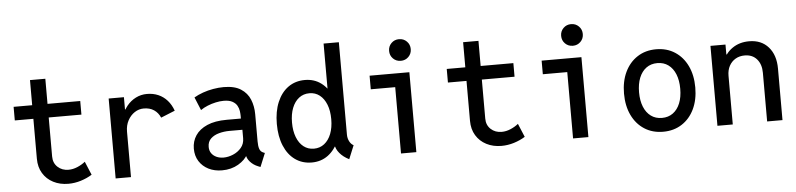

<svg xmlns="http://www.w3.org/2000/svg" viewBox="-45 -993 5152 1242"><g transform="rotate(-5 2531.0 -372.0)"><path d="M356.4 7.8Q301.8 7.8 258.8 -14.4Q215.8 -36.6 191.4 -76.9Q167 -117.2 167 -171.4V-682.1H266.6V-177.2Q266.6 -134.8 294.9 -108.6Q323.2 -82.5 365.2 -82.5Q394.5 -82.5 423.6 -95Q452.6 -107.4 474.1 -125L510.7 -37.6Q478 -17.1 437.7 -4.6Q397.5 7.8 356.4 7.8ZM46.4 -430.7V-519H479V-430.7Z M663.6 0V-519H762.7V-439.5H779.8L748 -395Q757.8 -433.1 782 -462.9Q806.2 -492.7 839.8 -509.8Q873.5 -526.9 912.6 -526.9Q953.1 -526.9 986.3 -512.5Q1019.5 -498 1043.9 -470.5Q1068.4 -442.9 1082.5 -403.3L991.2 -366.2Q977.1 -398.9 950 -417Q922.9 -435.1 883.8 -435.1Q852.1 -435.1 824.7 -417.2Q797.4 -399.4 780.3 -367.7Q763.2 -335.9 763.2 -294.9V0Z M1354 7.8Q1305.2 7.8 1266.8 -11.5Q1228.5 -30.8 1206.3 -65.7Q1184.1 -100.6 1184.1 -147.9Q1184.1 -195.3 1209.2 -233.2Q1234.4 -271 1284.9 -293.2Q1335.4 -315.4 1412.1 -315.4H1523.4V-242.2H1423.3Q1388.7 -242.2 1356 -233.4Q1323.2 -224.6 1302 -204.6Q1280.8 -184.6 1280.8 -150.4Q1280.8 -126.5 1292.7 -109.4Q1304.7 -92.3 1325.2 -83Q1345.7 -73.7 1371.1 -73.7Q1401.4 -73.7 1433.1 -86.9Q1464.8 -100.1 1486.3 -125.5Q1507.8 -150.9 1507.8 -187.5V-243.7L1504.4 -272V-333Q1504.4 -346.2 1502 -364.3Q1499.5 -382.3 1490 -399.4Q1480.5 -416.5 1459.7 -428Q1439 -439.5 1402.8 -439.5Q1378.9 -439.5 1351.6 -433.6Q1324.2 -427.7 1298.3 -417.2Q1272.5 -406.7 1252.4 -392.6L1217.3 -477.5Q1243.2 -492.7 1275.4 -504.2Q1307.6 -515.6 1342.8 -521.7Q1377.9 -527.8 1411.1 -527.8Q1481 -527.8 1522.2 -501.2Q1563.5 -474.6 1581.3 -430.9Q1599.1 -387.2 1599.1 -335V-158.2Q1599.1 -127 1605.7 -108.9Q1612.3 -90.8 1629.9 -84L1639.6 -80.1L1603.5 7.8L1588.9 2Q1558.6 -9.8 1537.8 -33Q1517.1 -56.2 1516.1 -79.6L1537.1 -69.8H1497.1L1523.9 -83Q1505.9 -45.9 1460.2 -19Q1414.6 7.8 1354 7.8Z M2179.7 7.8Q2141.1 -11.7 2118.7 -38.8Q2096.2 -65.9 2093.8 -92.8L2107.9 -81.5H2069.3L2090.3 -140.1V-408.2L2068.8 -460.4H2079.6V-752H2178.7V-151.9Q2178.7 -127.9 2189 -108.2Q2199.2 -88.4 2215.8 -80.1ZM1937 7.8Q1875.5 7.8 1829.3 -25.1Q1783.2 -58.1 1758.1 -118.4Q1732.9 -178.7 1732.9 -260.3Q1732.9 -341.3 1758.3 -401.6Q1783.7 -461.9 1829.8 -494.9Q1876 -527.8 1938 -527.8Q1998.5 -527.8 2043.2 -494.6Q2087.9 -461.4 2113 -401.1Q2138.2 -340.8 2138.2 -260.3Q2138.2 -179.7 2113 -119.4Q2087.9 -59.1 2042.7 -25.6Q1997.6 7.8 1937 7.8ZM1958.5 -80.1Q1997.1 -80.1 2025.9 -102.5Q2054.7 -125 2070.6 -165.5Q2086.4 -206.1 2086.4 -260.3Q2086.4 -314.9 2070.6 -355.2Q2054.7 -395.5 2026.4 -417.7Q1998 -439.9 1960 -439.9Q1920.9 -439.9 1892.1 -417.7Q1863.3 -395.5 1847.4 -355.2Q1831.5 -314.9 1831.5 -260.3Q1831.5 -206.1 1847.2 -165.5Q1862.8 -125 1891.4 -102.5Q1919.9 -80.1 1958.5 -80.1Z M2516.6 0V-519H2616.2V0ZM2357.9 -430.7V-519H2616.2V-430.7ZM2567.9 -597.2Q2538.1 -597.2 2517.8 -617.4Q2497.6 -637.7 2497.6 -667.5Q2497.6 -697.3 2517.8 -717.5Q2538.1 -737.8 2567.9 -737.8Q2597.7 -737.8 2617.9 -717.5Q2638.2 -697.3 2638.2 -667.5Q2638.2 -637.7 2617.9 -617.4Q2597.7 -597.2 2567.9 -597.2Z M3168.9 7.8Q3114.3 7.8 3071.3 -14.4Q3028.3 -36.6 3003.9 -76.9Q2979.5 -117.2 2979.5 -171.4V-682.1H3079.1V-177.2Q3079.1 -134.8 3107.4 -108.6Q3135.7 -82.5 3177.7 -82.5Q3207 -82.5 3236.1 -95Q3265.1 -107.4 3286.6 -125L3323.2 -37.6Q3290.5 -17.1 3250.2 -4.6Q3210 7.8 3168.9 7.8ZM2858.9 -430.7V-519H3291.5V-430.7Z M3633.8 0V-519H3733.4V0ZM3475.1 -430.7V-519H3733.4V-430.7ZM3685.1 -597.2Q3655.3 -597.2 3635 -617.4Q3614.7 -637.7 3614.7 -667.5Q3614.7 -697.3 3635 -717.5Q3655.3 -737.8 3685.1 -737.8Q3714.8 -737.8 3735.1 -717.5Q3755.4 -697.3 3755.4 -667.5Q3755.4 -637.7 3735.1 -617.4Q3714.8 -597.2 3685.1 -597.2Z M4218.8 7.8Q4149.4 7.8 4097.2 -25.9Q4044.9 -59.6 4016.1 -119.9Q3987.3 -180.2 3987.3 -259.8Q3987.3 -339.4 4016.1 -399.7Q4044.9 -460 4097.2 -493.9Q4149.4 -527.8 4218.8 -527.8Q4288.1 -527.8 4340.3 -493.9Q4392.6 -460 4421.4 -399.7Q4450.2 -339.4 4450.2 -259.8Q4450.2 -180.2 4421.4 -119.9Q4392.6 -59.6 4340.3 -25.9Q4288.1 7.8 4218.8 7.8ZM4218.8 -82Q4260.3 -82 4290.3 -104Q4320.3 -126 4336.4 -165.8Q4352.5 -205.6 4352.5 -259.8Q4352.5 -314 4336.4 -354Q4320.3 -394 4290.3 -416Q4260.3 -438 4218.8 -438Q4177.2 -438 4147.2 -416Q4117.2 -394 4101.1 -354Q4085 -314 4085 -259.8Q4085 -205.6 4101.1 -165.8Q4117.2 -126 4147.2 -104Q4177.2 -82 4218.8 -82Z M4571.3 0V-519H4668.9V-454.6H4689L4653.3 -414.6Q4668 -463.4 4713.9 -495.1Q4759.8 -526.9 4822.8 -526.9Q4901.9 -526.9 4947.8 -474.6Q4993.7 -422.4 4993.7 -334.5V0H4894V-315.9Q4894 -371.1 4865.2 -404.5Q4836.4 -438 4786.1 -438Q4752.4 -438 4726.6 -422.9Q4700.7 -407.7 4685.8 -380.4Q4670.9 -353 4670.9 -315.9V0Z"/></g></svg>

Font: Reddit Mono Medium
Style: Regular
Weight: 500
Monospace: yes
Designer: Stephen Hutchings
Foundry: Reddit
Version: Version 1.014